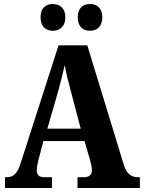

<svg xmlns="http://www.w3.org/2000/svg" viewBox="-20 -941 720 961"><path d="M431 -787C461 -787 492 -805 492 -854C492 -904 461 -921 431 -921C398 -921 369 -904 369 -854C369 -805 398 -787 431 -787ZM244 -787C275 -787 307 -805 307 -854C307 -904 275 -921 244 -921C213 -921 183 -904 183 -854C183 -805 213 -787 244 -787ZM5 0H240V-54H201C173 -54 164 -68 164 -91C164 -109 172 -138 176 -154L197 -235H403L431 -139C434 -128 440 -105 440 -89C440 -63 422 -54 401 -54H368V0H680V-54H670C637 -54 614 -71 600 -115L417 -714H273L84 -126C66 -67 44 -54 13 -54H5ZM217 -297 273 -491C284 -531 294 -573 304 -615C311 -572 323 -530 334 -487L384 -297Z"/></svg>

Font: Noto Serif Myanmar Condensed ExtraBold
Style: Regular
Weight: 800
Width: 3
Designer: Ben Mitchell and the Monotype Design Team
Foundry: Monotype Imaging Inc.
Version: Version 2.106